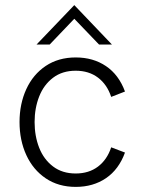

<svg xmlns="http://www.w3.org/2000/svg" viewBox="-20 -725 556 752"><path d="M56.5 -247Q56.5 -318 83 -375.8Q109.5 -433.5 159.2 -466.8Q209 -500 276.5 -500Q345 -500 395.2 -466Q445.5 -432 469.5 -366.5L415.5 -345.5Q399.5 -394 363.8 -421Q328 -448 276.5 -448Q224 -448 187.8 -420.5Q151.5 -393 133.5 -347.2Q115.5 -301.5 115.5 -247Q115.5 -192 133.5 -146.2Q151.5 -100.5 187.8 -73Q224 -45.5 276.5 -45.5Q328 -45.5 363.8 -72.5Q399.5 -99.5 415.5 -148L469.5 -127.5Q445.5 -61.5 395.2 -27.2Q345 7 276.5 7Q209 7 159.2 -26.5Q109.5 -60 83 -117.8Q56.5 -175.5 56.5 -247ZM271 -705 418.5 -550.5H368L271 -651.5L174.5 -550.5H123Z"/></svg>

Font: HK Grotesk Light
Style: Regular
Weight: 300
Designer: Alfredo Marco Pradil
Foundry: Hanken Design Co.
Version: Version 3.001